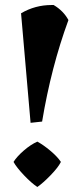

<svg xmlns="http://www.w3.org/2000/svg" viewBox="-20 -731 300 766"><path d="M223 -85Q212 -63 182 -32Q152 -1 129 15Q106 0 76 -31.5Q46 -63 34 -85Q47 -106 74.5 -130Q102 -154 129 -166Q153 -153 181 -129.5Q209 -106 223 -85ZM186 -711Q190 -711 194 -711Q233 -688 253 -651Q184 -463 148 -246L102 -241L64 -678Q120 -711 186 -711Z"/></svg>

Font: Almendra SC
Style: Bold
Weight: 700
Designer: Ana Sanfelippo
Foundry: Ana Sanfelippo
Version: Version 1.003